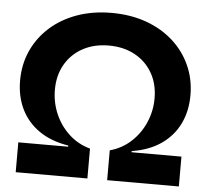

<svg xmlns="http://www.w3.org/2000/svg" viewBox="-54 -829 964 886"><g transform="rotate(5 428.5 -385.5)"><path d="M281.7 -113.8V-143.7Q201.6 -156.3 146.4 -194.4Q91.1 -232.6 62.5 -291.2Q33.9 -349.9 33.9 -423.6Q33.9 -498.2 62.4 -561.5Q91 -624.8 143.5 -671.9Q195.9 -719 268.4 -745Q340.8 -770.9 428.4 -770.9Q516.2 -770.9 588.6 -745Q660.9 -719 713.4 -671.9Q765.9 -624.8 794.4 -561.5Q823 -498.2 823 -423.6Q823 -349.9 794.3 -291.2Q765.7 -232.6 710.5 -194.4Q655.2 -156.3 575.2 -143.7V-113.8L474.2 -138.3Q530.6 -153.8 572.2 -192.3Q613.8 -230.9 636.5 -283.8Q659.3 -336.7 659.3 -395.1Q659.3 -462.1 630 -512.7Q600.7 -563.3 548.7 -591.5Q496.7 -619.7 428.4 -619.7Q360.2 -619.7 308.2 -591.5Q256.2 -563.3 226.9 -512.7Q197.6 -462.1 197.6 -395.1Q197.6 -336.7 220.3 -283.8Q243 -230.9 284.7 -192.3Q326.3 -153.8 382.7 -138.3ZM50.6 0V-138.3H382.7V0ZM474.2 0V-138.3H806.3V0Z"/></g></svg>

Font: Hepta Slab ExtraLight
Style: Regular
Weight: 200
Designer: Michael LaGattuta
Foundry: Michael LaGattuta
Version: Version 1.100